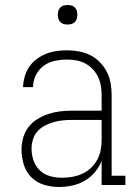

<svg xmlns="http://www.w3.org/2000/svg" viewBox="-20 -739 540 767"><path d="M215 8Q185 8 155.5 -1Q126 -10 105 -31Q84 -52 75 -81.5Q66 -111 66 -141Q66 -165 72.5 -188.5Q79 -212 93.5 -231Q108 -250 129 -263Q150 -276 172.5 -283.5Q195 -291 219 -294Q243 -297 268 -297H386V-358Q386 -377 383 -395.5Q380 -414 372 -431Q364 -448 351 -462Q338 -476 321.5 -485Q305 -494 286 -497.5Q267 -501 248 -501Q224 -501 199.5 -496Q175 -491 155 -476.5Q135 -462 123.5 -439Q112 -416 112 -391H72Q73 -413 79 -434Q85 -455 97 -472.5Q109 -490 126.5 -503Q144 -516 164 -524Q184 -532 205.5 -535Q227 -538 248 -538Q272 -538 296 -533.5Q320 -529 341 -518.5Q362 -508 379 -490.5Q396 -473 407 -451.5Q418 -430 422 -406Q426 -382 426 -358V-37H481V0H386V-96Q376 -71 358.5 -50.5Q341 -30 317.5 -16.5Q294 -3 267.5 2.5Q241 8 215 8ZM227 -29Q248 -29 268.5 -32.5Q289 -36 308 -44.5Q327 -53 342.5 -67.5Q358 -82 368 -100Q378 -118 382 -138.5Q386 -159 386 -180V-260H268Q249 -260 230 -258Q211 -256 193.5 -251Q176 -246 159 -237Q142 -228 129.5 -214Q117 -200 111.5 -181.5Q106 -163 106 -145Q106 -121 114 -98Q122 -75 139 -58.5Q156 -42 179.5 -35.5Q203 -29 227 -29ZM250 -641Q242 -641 234.5 -643Q227 -645 221 -651Q215 -657 213 -664.5Q211 -672 211 -680Q211 -688 213 -695.5Q215 -703 221 -709Q227 -715 234.5 -717Q242 -719 250 -719Q258 -719 265.5 -717Q273 -715 279 -709Q285 -703 287 -695.5Q289 -688 289 -680Q289 -672 287 -664.5Q285 -657 279 -651Q273 -645 265.5 -643Q258 -641 250 -641Z"/></svg>

Font: Iosevka Slab Extralight
Style: Regular
Weight: 200
Monospace: yes
Designer: Belleve Invis
Foundry: Belleve Invis
Version: Version 11.1.1; ttfautohint (v1.8.3)